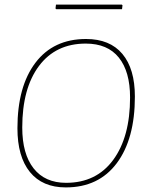

<svg xmlns="http://www.w3.org/2000/svg" viewBox="-20 -812 639 837"><path d="M511 -792 514 -789 512 -772H225L222 -775L224 -792ZM355 -642Q459 -642 513.5 -577Q568 -512 568 -391Q568 -206 489 -100.5Q410 5 267 5Q165 5 110.5 -62Q56 -129 56 -253Q56 -435 134.5 -538.5Q213 -642 355 -642ZM354 -622Q223 -622 150 -524.5Q77 -427 77 -256Q77 -141 126.5 -78Q176 -15 268 -15Q400 -15 473.5 -115Q547 -215 547 -387Q547 -500 498 -561Q449 -622 354 -622Z"/></svg>

Font: Alegreya Sans Thin
Style: Italic
Weight: 100
Italic angle: -7°
Designer: Juan Pablo del Peral
Foundry: Huerta Tipografica
Version: Version 2.007